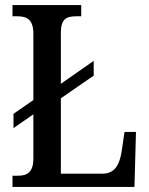

<svg xmlns="http://www.w3.org/2000/svg" viewBox="-20 -734 586 754"><path d="M29 0H508L514 -216H469L458 -141C450 -88 431 -52 383 -52H219V-348L348 -437V-495L219 -405V-605C219 -659 240 -670 279 -670H299V-714H29V-670H48C84 -670 111 -659 111 -602V-341L33 -287V-231L111 -285V-111C111 -55 84 -44 51 -44H29Z"/></svg>

Font: Noto Serif Georgian Condensed Medium
Style: Regular
Weight: 500
Width: 3
Designer: Monotype Design Team, Akaki Razmadze
Foundry: Google LLC
Version: Version 2.003